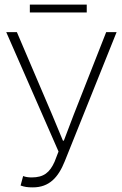

<svg xmlns="http://www.w3.org/2000/svg" viewBox="-20 -798 529 830"><path d="M122 12C193 12 232 -31 260 -101L484 -659H439L299 -303L256 -190H252L205 -303L53 -659H7L233 -143L216 -99C195 -52 169 -31 117 -31C102 -31 90 -33 80 -37L69 4C86 10 98 12 122 12ZM109 -744H355V-778H109Z"/></svg>

Font: Source Sans Pro Light
Style: Regular
Weight: 300
Designer: Paul D. Hunt
Foundry: Adobe Systems Incorporated
Version: Version 3.006;hotconv 1.0.111;makeotfexe 2.5.65597